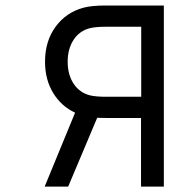

<svg xmlns="http://www.w3.org/2000/svg" viewBox="-20 -687 707 707"><path d="M499.3 -252.6H369.8Q365.2 -252.6 354.5 -252.9Q343.8 -253.3 337.9 -253.3L231.1 0H144.5L256.5 -272.1Q205.7 -295.6 175.8 -344.7Q145.8 -393.9 145.8 -459.6Q145.8 -535.8 184.9 -588.9Q224 -641.9 288.4 -658.9Q317.7 -666.7 369.8 -666.7H583.3V0H499.3ZM500 -330.7V-588.5H369.8Q332.7 -588.5 311.2 -583.3Q272.8 -573.6 251 -540.4Q229.2 -507.2 229.2 -459.6Q229.2 -412.1 251 -378.9Q272.8 -345.7 311.2 -335.9Q332.7 -330.7 369.8 -330.7Z"/></svg>

Font: Monoid
Style: Regular
Weight: 400
Width: 4
Monospace: yes
Designer: Andreas Larsen (@larsenwork)
Version: Version 0.61